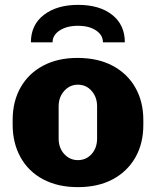

<svg xmlns="http://www.w3.org/2000/svg" viewBox="-20 -759 640 789"><path d="M300 10Q217 10 156.5 -22.5Q96 -55 64 -113.5Q32 -172 32 -246V-266Q32 -342 64.5 -399.5Q97 -457 157 -489Q217 -521 298 -521Q383 -521 443.5 -488.5Q504 -456 536.5 -398.5Q569 -341 569 -266V-246Q569 -169 536 -111.5Q503 -54 443 -22Q383 10 300 10ZM300 -101Q334 -101 356.5 -126Q379 -151 379 -190V-322Q379 -360 356.5 -385.5Q334 -411 300 -411Q267 -411 244 -385.5Q221 -360 221 -322V-190Q221 -151 244 -126Q267 -101 300 -101ZM107 -585Q107 -657 160.5 -698Q214 -739 301 -739Q389 -739 441 -698Q493 -657 493 -585H403Q403 -615 374.5 -634Q346 -653 300 -653Q255 -653 225.5 -634Q196 -615 196 -585Z"/></svg>

Font: Chivo Mono Medium ExtraBold
Style: Regular
Weight: 800
Monospace: yes
Version: Version 1.008